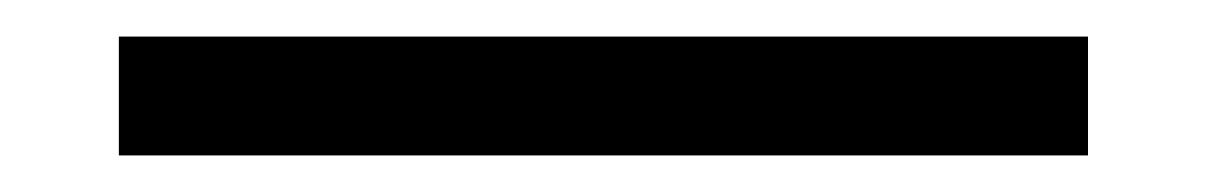

<svg xmlns="http://www.w3.org/2000/svg" viewBox="-20 95 660 105"><path d="M45 180H575V115H45Z"/></svg>

Font: Monaspace Krypton
Style: Regular
Weight: 400
Designer: Riley Cran & the Lettermatic Team
Foundry: Lettermatic
Version: Version 1.200 (Monaspace Krypton)